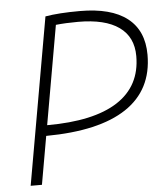

<svg xmlns="http://www.w3.org/2000/svg" viewBox="-51 -749 688 795"><g transform="rotate(-5 293.0 -351.5)"><path d="M44.4 0 166.5 -693.4Q222.2 -703.1 310.1 -703.1Q439.9 -703.1 506.8 -651.1Q573.7 -599.1 573.7 -498.5Q573.7 -352.5 460.4 -277.1Q347.2 -201.7 126.5 -200.2L91.3 0ZM134.3 -244.1H134.8Q328.1 -244.1 427.5 -308.3Q526.9 -372.6 526.9 -497.1Q526.9 -576.7 469 -617.9Q411.1 -659.2 298.8 -659.2Q247.1 -659.2 206.5 -654.8Z"/></g></svg>

Font: Cascadia Mono PL ExtraLight
Style: Italic
Weight: 200
Italic angle: -10°
Monospace: yes
Designer: Aaron Bell
Foundry: Saja Typeworks
Version: Version 2404.023; ttfautohint (v1.8.4)